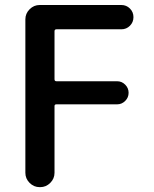

<svg xmlns="http://www.w3.org/2000/svg" viewBox="-20 -774 619 772"><path d="M82 -696.3Q82 -719.7 99.1 -736.8Q116.2 -753.9 139.6 -753.9H467.8Q488.3 -753.9 502.4 -739.7Q516.6 -725.6 516.6 -705.1Q516.6 -684.6 502.4 -670.4Q488.3 -656.2 467.8 -656.2H207Q199.2 -656.2 199.2 -648.4V-455.1Q199.2 -447.3 207 -447.3H451.2Q469.7 -447.3 483.4 -433.6Q497.1 -419.9 497.1 -400.9Q497.1 -381.8 483.4 -368.2Q469.7 -354.5 451.2 -354.5H207Q199.2 -354.5 199.2 -347.7V-79.1Q199.2 -55.7 182.1 -38.6Q165 -21.5 141.6 -21.5H139.6Q116.2 -21.5 99.1 -38.6Q82 -55.7 82 -79.1Z"/></svg>

Font: Gen Jyuu Gothic Medium
Style: Regular
Weight: 500
Designer: [Source Han Sans]
Ryoko NISHIZUKA  (kana & ideographs); Paul D. Hunt (Latin, Greek & Cyrillic); Wenlong ZHANG  (bopomofo
Version: Version 1.002.20150607